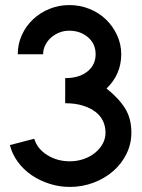

<svg xmlns="http://www.w3.org/2000/svg" viewBox="-20 -735 561 757"><path d="M50 -521Q50 -561 66 -596.5Q82 -632 110 -658.5Q138 -685 175 -700Q212 -715 253 -715Q295 -715 332.5 -700Q370 -685 397.5 -658.5Q425 -632 441.5 -596.5Q458 -561 458 -521Q458 -442 400 -386Q448 -348 473 -308Q498 -268 498 -212Q498 -168 479 -129Q460 -90 427 -61Q394 -32 349.5 -15Q305 2 255 2Q214 2 175 -10.5Q136 -23 104.5 -44.5Q73 -66 50.5 -96.5Q28 -127 19 -163L115 -188Q127 -148 166.5 -123.5Q206 -99 255 -99Q283 -99 308.5 -107.5Q334 -116 353.5 -131.5Q373 -147 384.5 -167.5Q396 -188 396 -212Q396 -236 386.5 -257Q377 -278 357 -293.5Q337 -309 307 -318.5Q277 -328 237 -328V-427Q292 -427 324.5 -453Q357 -479 357 -521Q357 -563 326.5 -588.5Q296 -614 253 -614Q232 -614 213.5 -606.5Q195 -599 181 -586.5Q167 -574 158.5 -557Q150 -540 150 -521Z"/></svg>

Font: Fundamental  Brigade
Style: Regular
Weight: 400
Designer: Peter Wiegel, original typeface by Arno Drescher 1935
Foundry: Peter Wiegel
Version: Version 0.000 2012 initial release